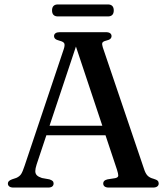

<svg xmlns="http://www.w3.org/2000/svg" viewBox="-20 -845 754 865"><path d="M173.5 -278.5H472L475.5 -235.5H168.5ZM221.5 -18.5Q221.5 -10 215.5 -5Q209.5 0 196.5 0H41.5Q28 0 21.8 -5Q15.5 -10 15.5 -18Q15.5 -24 19.5 -28.5Q23.5 -33 34 -37L53.5 -43.5Q68 -50 75 -60.5Q82 -71 91 -98.5L267 -623Q273 -641 269.8 -649Q266.5 -657 248.5 -661.5Q234.5 -665 229 -670Q223.5 -675 223.5 -682.5Q223.5 -690.5 230 -695.2Q236.5 -700 249 -700H457Q470 -700 476.2 -695.2Q482.5 -690.5 482.5 -682.5Q482.5 -675 477 -670Q471.5 -665 458.5 -662Q444 -658.5 441.2 -652.2Q438.5 -646 443 -632L628.5 -85Q635 -64 644.5 -54Q654 -44 672 -39.5Q685.5 -35.5 690.2 -30.8Q695 -26 695 -18.5Q695 -10 688.5 -5Q682 0 669 0H470.5Q457.5 0 451.2 -5Q445 -10 445 -18.5Q445 -25.5 449.5 -30Q454 -34.5 464.5 -37L499.5 -42.5Q512.5 -45.5 512.8 -53.8Q513 -62 507 -80.5L316 -653.5L330.5 -660.5L145 -104Q139 -85.5 139 -74Q139 -62.5 146.2 -55.2Q153.5 -48 169 -43L202.5 -37Q212 -34 216.8 -29.8Q221.5 -25.5 221.5 -18.5ZM214.5 -798Q214.5 -811.5 221.2 -818.2Q228 -825 240.5 -825H466.5Q479 -825 485.8 -818.2Q492.5 -811.5 492.5 -798Q492.5 -784.5 485.8 -777.8Q479 -771 466.5 -771H240.5Q228 -771 221.2 -777.8Q214.5 -784.5 214.5 -798Z"/></svg>

Font: Fraunces 10pt
Style: Regular
Weight: 400
Version: Version 1.000;[b76b70a41]